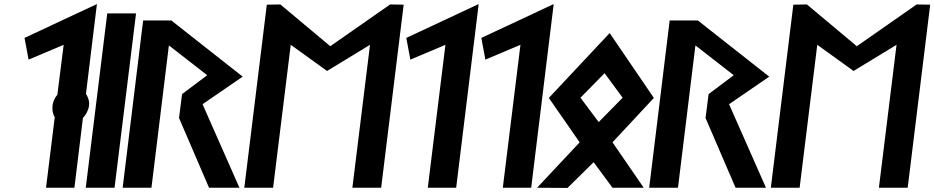

<svg xmlns="http://www.w3.org/2000/svg" viewBox="-20 -926 4608 947"><path d="M389 -344C403 -359 416 -381 419 -404C422 -426 415 -446 404 -463L458 -906L101 -739L121 -632L294 -705L263 -459C250 -444 241 -424 239 -404C237 -384 240 -364 250 -348L207 0H347Z M545 0 651 -860H509L403 0Z M979 -412 1177 -548 825 -825H686L585 0H727L813 -702L1002 -555L878 -462L863 -344L1011 0H1161Z M1718 0H1860L1971 -903L1904 -904L1609 -698L1363 -904L1296 -903L1185 0H1327L1414 -705L1593 -576L1805 -705Z M2341 -906 1984 -739 2004 -632 2177 -705 2090 0H2230Z M2711 -906 2354 -739 2374 -632 2547 -705 2460 0H2600Z M3051 -444 2933 -324 2843 -444 2962 -565ZM2687 -443 2839 -224 2629 0 2779 1 2908 -126 3001 0H3155L3001 -224L3205 -443L2987 -763Z M3576 -412 3774 -548 3422 -825H3283L3182 0H3324L3410 -702L3599 -555L3475 -462L3460 -344L3608 0H3758Z M4315 0H4457L4568 -903L4501 -904L4206 -698L3960 -904L3893 -903L3782 0H3924L4011 -705L4190 -576L4402 -705Z"/></svg>

Font: Ny Stormning
Style: HfKr
Weight: 700
Designer: Robert Jablonski, Mew Too
Foundry: Cannot Into Space Fonts
Version: Version 0.90